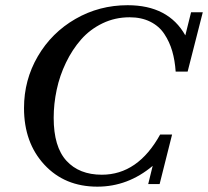

<svg xmlns="http://www.w3.org/2000/svg" viewBox="-20 -697 791 730"><path d="M350.1 12.7Q226.1 12.7 148.7 -70.8Q71.3 -154.3 71.3 -286.1Q71.3 -393.1 123.8 -482.9Q176.3 -572.8 266.8 -625Q357.4 -677.2 465.3 -677.2Q620.1 -677.2 684.6 -562.5L706.5 -650.4H751L693.4 -424.8H647.9Q645 -467.3 634.8 -502.7Q624.5 -538.1 604.7 -567.9Q585 -597.7 551.3 -614.5Q517.6 -631.3 472.7 -631.3Q417.5 -631.3 369.9 -608.4Q322.3 -585.4 288.6 -547.1Q254.9 -508.8 231 -459.2Q207 -409.7 195.6 -356Q184.1 -302.2 184.1 -249Q184.1 -138.7 232.7 -85.7Q281.2 -32.7 367.2 -32.7Q504.4 -32.7 588.9 -185.5H634.3L586.9 2.9H543.5L560.5 -66.4Q466.3 12.7 350.1 12.7Z"/></svg>

Font: Elstob 6pt Medium
Style: Italic
Weight: 500
Italic angle: -20°
Designer: Peter S. Baker
Version: Version 1.015